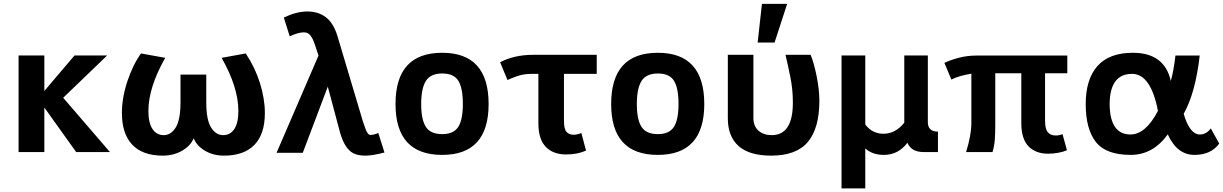

<svg xmlns="http://www.w3.org/2000/svg" viewBox="-20 -807 6491 1019"><path d="M563.5 0H384.3L215.3 -236.3V0H78.6V-512.7H215.3V-324.2L375.5 -512.7H548.8L315.4 -288.1Z M1168.9 19Q1111.3 19 1067.4 -7.3Q1023.4 -33.7 1007.8 -73.2Q992.2 -33.7 946.8 -7.3Q901.4 19 843.8 19Q736.8 19 681.9 -39.1Q627 -97.2 627 -207Q627 -288.6 656.2 -376.2Q685.5 -463.9 728.5 -523.4L856.9 -500Q767.6 -342.8 767.6 -217.8Q767.6 -154.8 789.3 -122.3Q811 -89.8 849.1 -89.8Q887.2 -89.8 912.6 -130.4Q938 -170.9 938 -265.1V-411.1H1074.7V-265.1Q1074.7 -170.9 1100.3 -130.4Q1126 -89.8 1164.1 -89.8Q1202.1 -89.8 1223.6 -122.3Q1245.1 -154.8 1245.1 -217.8Q1245.1 -343.8 1156.2 -500L1284.2 -523.4Q1334 -448.7 1359.9 -365.5Q1385.7 -282.2 1385.7 -207Q1385.7 -95.2 1330.1 -38.1Q1274.4 19 1168.9 19Z M1919.4 19Q1880.9 19 1856.9 7.3Q1833 -4.4 1814.9 -32.5Q1796.9 -60.5 1784.7 -104L1719.7 -347.2L1586.9 3.9H1447.8L1670.4 -512.2Q1647.5 -584.5 1638.4 -601.8Q1629.4 -619.1 1618.9 -627.2Q1608.4 -635.3 1592.3 -635.3Q1563.5 -635.3 1517.6 -614.3L1486.3 -713.9Q1553.7 -746.1 1611.3 -746.1Q1668.5 -746.1 1708.7 -716.1Q1749 -686 1770.5 -617.2L1905.3 -165Q1920.9 -115.7 1929.2 -103.3Q1937.5 -90.8 1945.3 -90.8Q1962.9 -90.8 1987.8 -101.1L2020.5 2.4Q1956.5 19 1919.4 19Z M2326.7 15.1Q2079.1 15.1 2079.1 -254.9Q2079.1 -526.9 2326.7 -526.9Q2573.2 -526.9 2573.2 -254.9Q2573.2 15.1 2326.7 15.1ZM2326.7 -95.2Q2387.7 -95.2 2412.1 -133.5Q2436.5 -171.9 2436.5 -254.9Q2436.5 -339.4 2412.6 -378.2Q2388.7 -417 2326.7 -417Q2265.1 -417 2240.2 -377.2Q2215.3 -337.4 2215.3 -254.9Q2215.3 -172.9 2240 -134Q2264.6 -95.2 2326.7 -95.2Z M2983.9 12.7Q2915.5 12.7 2876.5 -27.8Q2837.4 -68.4 2837.4 -151.9V-415H2804.2Q2760.3 -415 2727.5 -403.8Q2694.8 -392.6 2673.3 -382.3L2634.3 -476.6Q2709 -516.1 2810.1 -516.1H3147V-415H2973.1V-165Q2973.1 -122.1 2986.8 -106.9Q3000.5 -91.8 3023.9 -91.8Q3043.9 -91.8 3065.4 -101.1L3090.3 -7.8Q3045.4 12.7 2983.9 12.7Z M3471.2 15.1Q3223.6 15.1 3223.6 -254.9Q3223.6 -526.9 3471.2 -526.9Q3717.8 -526.9 3717.8 -254.9Q3717.8 15.1 3471.2 15.1ZM3471.2 -95.2Q3532.2 -95.2 3556.6 -133.5Q3581.1 -171.9 3581.1 -254.9Q3581.1 -339.4 3557.1 -378.2Q3533.2 -417 3471.2 -417Q3409.7 -417 3384.8 -377.2Q3359.9 -337.4 3359.9 -254.9Q3359.9 -172.9 3384.5 -134Q3409.2 -95.2 3471.2 -95.2Z M4072.8 19Q3957 19 3899.9 -32Q3842.8 -83 3842.8 -178.2V-516.1H3978.5V-181.2Q3978.5 -137.2 4005.6 -113.5Q4032.7 -89.8 4075.7 -89.8Q4188 -89.8 4188 -262.2Q4188 -333.5 4174.3 -399.9Q4160.6 -466.3 4148.9 -516.1H4282.2Q4299.8 -474.1 4314.2 -402.3Q4328.6 -330.6 4328.6 -272Q4328.6 -126.5 4267.6 -53.7Q4206.5 19 4072.8 19ZM4090.8 -581.1H4001L4023.9 -786.6H4157.7Z M4572.3 192.9H4446.3V-512.7H4572.3V-146Q4609.9 -97.2 4668.5 -97.2Q4732.4 -97.2 4779.3 -155.8V-512.7H4904.3V-158.7Q4904.3 -108.4 4958 -108.4V0H4882.3Q4816.4 0 4795.9 -49.3Q4747.6 15.1 4670.4 15.1Q4610.8 15.1 4572.3 -19Z M5542.5 8.8Q5476.6 8.8 5438.5 -30.5Q5400.4 -69.8 5400.4 -153.8V-418H5262.2V-147Q5262.2 -102.1 5259.8 -67.1Q5257.3 -32.2 5247.6 0H5107.4Q5135.3 -91.3 5135.3 -152.8V-416Q5067.9 -404.8 5029.3 -384.8L4992.2 -473.1Q5019.5 -486.8 5065.4 -499.5Q5111.3 -512.2 5164.6 -512.2H5644.5V-418H5526.4V-167Q5526.4 -122.1 5541.3 -105Q5556.2 -87.9 5582.5 -87.9Q5602.5 -87.9 5619.1 -95.2L5642.6 -9.8Q5626.5 -2 5598.9 3.4Q5571.3 8.8 5542.5 8.8Z M5742.2 -254.9Q5742.2 -386.2 5804.4 -456.5Q5866.7 -526.9 5992.7 -526.9Q6160.2 -526.9 6193.8 -377.4Q6210 -435.5 6218.3 -512.2H6347.2Q6324.7 -314 6262.2 -203.1Q6293.9 -93.3 6348.6 -93.3Q6381.8 -93.3 6406.2 -125.5L6450.7 -44.9Q6406.7 15.1 6319.3 15.1Q6227.1 15.1 6177.7 -93.8Q6099.1 15.1 5981 15.1Q5849.6 15.1 5795.9 -53.7Q5742.2 -122.6 5742.2 -254.9ZM6125.5 -218.3Q6087.9 -415 5987.8 -415Q5870.6 -415 5869.1 -254.9Q5870.6 -93.3 5980 -93.3Q6060.1 -93.3 6125.5 -218.3Z"/></svg>

Font: Cadman
Style: Bold
Weight: 700
Designer: Paul James MIller
Foundry: High-Logic / Made with FontCreator
Version: Version 2.114;March 28, 2021;FontCreator 13.0.0.2683 64-bit